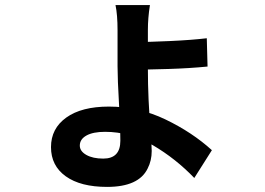

<svg xmlns="http://www.w3.org/2000/svg" viewBox="-20 -654 1040 753"><path d="M560 -537V-384Q560 -265 571 -137Q575 -73 575 -62Q575 -24 559 7Q524 79 400 79Q296 79 238 37.5Q180 -4 180 -77Q180 -150 240 -193Q300 -236 407 -236Q524 -236 629 -185.5Q734 -135 811 -65L742 44Q669 -32 579.5 -84.5Q490 -137 392 -137Q345 -137 319 -122.5Q293 -108 293 -83Q293 -61 318.5 -46.5Q344 -32 385 -32Q452 -32 452 -102Q452 -130 450 -174.5Q448 -219 447 -241Q441 -345 441 -394V-535Q441 -596 433 -634H568Q560 -583 560 -537ZM791 -504 794 -393Q723 -386 641.5 -383.5Q560 -381 507 -381L506 -489Q559 -489 646 -493Q733 -497 791 -504Z"/></svg>

Font: Merged Yaku Han JP
Style: Bold
Weight: 700
Designer: Ryoko NISHIZUKA 西塚涼子 (kana, bopomofo & ideographs); Paul D. Hunt (Latin, Greek & Cyrillic); Sandoll Communications 산돌커뮤니
Foundry: Adobe
Version: Version 2.004